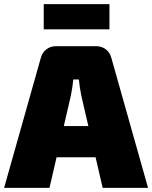

<svg xmlns="http://www.w3.org/2000/svg" viewBox="-29 -915 741 935"><path d="M440 -690Q466 -690 486 -675Q506 -660 513 -634L692 0H471L367 -449Q363 -468 360 -488.5Q357 -509 355 -528H328Q326 -509 323 -488.5Q320 -468 316 -449L212 0H-9L170 -634Q177 -660 197 -675Q217 -690 243 -690ZM525 -301V-149H158V-301ZM504 -895V-772H184V-895Z"/></svg>

Font: Exo 2 Black
Style: Regular
Weight: 900
Designer: Natanael Gama
Foundry: Natanael Gama
Version: Version 2.010